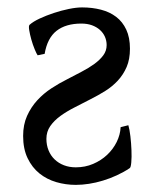

<svg xmlns="http://www.w3.org/2000/svg" viewBox="-20 -489 426 523"><path d="M43 -118.7Q43 -149.4 53.7 -173.3Q64.5 -197.3 81.5 -215.8Q98.6 -234.4 119.9 -248.3Q141.1 -262.2 162.6 -272.9Q183.1 -283.7 202.4 -293.7Q221.7 -303.7 236.8 -314.7Q252 -325.7 261.2 -338.1Q270.5 -350.6 270.5 -366.2Q270.5 -377.9 265.9 -388.7Q261.2 -399.4 252.2 -407.5Q243.2 -415.5 230.5 -420.2Q217.8 -424.8 201.7 -424.8Q159.2 -424.8 134 -405Q108.9 -385.3 101.6 -342.3L82.5 -338.4Q79.6 -342.3 74.5 -354.7Q69.3 -367.2 65.4 -381.1Q61.5 -395 59.6 -406.7Q57.6 -418.5 60.5 -421.4Q70.3 -430.2 88.1 -438.5Q106 -446.8 126.5 -453.6Q147 -460.4 167.5 -464.6Q188 -468.8 203.6 -468.8Q231.4 -468.8 255.1 -462.6Q278.8 -456.5 296.4 -443.1Q314 -429.7 324 -408.2Q334 -386.7 334 -356.4Q334 -327.6 325 -306.6Q315.9 -285.6 301 -269.5Q286.1 -253.4 267.1 -241.5Q248 -229.5 227.5 -219.2Q205.1 -207.5 183.3 -196.5Q161.6 -185.5 144.5 -173.1Q127.4 -160.6 116.9 -145.5Q106.4 -130.4 106.4 -110.8Q106.4 -93.8 112.3 -79.3Q118.2 -64.9 128.9 -54.7Q139.6 -44.4 154.3 -38.8Q168.9 -33.2 186.5 -33.2Q211.9 -33.2 233.6 -42.5Q255.4 -51.8 271.7 -67.1Q288.1 -82.5 297.9 -102.3Q307.6 -122.1 308.6 -142.6L329.6 -147.9Q333 -136.7 335.2 -117.7Q337.4 -98.6 338.1 -79.8Q338.9 -61 337.6 -46.6Q336.4 -32.2 333 -30.8Q316.9 -20 298.3 -11.5Q279.8 -2.9 260.5 2.9Q241.2 8.8 222.4 11.7Q203.6 14.6 186.5 14.6Q159.2 14.6 133.3 7.1Q107.4 -0.5 87.4 -16.6Q67.4 -32.7 55.2 -58.1Q43 -83.5 43 -118.7Z"/></svg>

Font: Gentium
Style: Regular
Weight: 400
Designer: J. Victor Gaultney
Version: Version 1.03; 2011; OFL 1.1 release